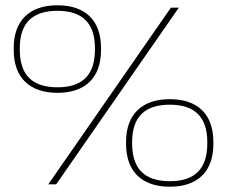

<svg xmlns="http://www.w3.org/2000/svg" viewBox="-20 -699 861 728"><path d="M458 -161V-153C458 -49 518 9 624 9C730 9 789 -49 789 -153V-161C789 -265 730 -323 624 -323C518 -323 458 -265 458 -161ZM32 -509C32 -405 92 -347 198 -347C304 -347 363 -405 363 -509V-517C363 -621 304 -679 198 -679C92 -679 32 -621 32 -517ZM55 -511V-516C55 -611 102 -658 198 -658C293 -658 340 -611 340 -516V-511C340 -415 293 -368 198 -368C102 -368 55 -415 55 -511ZM163 0H193L658 -670H628ZM481 -155V-160C481 -255 528 -302 624 -302C719 -302 766 -255 766 -160V-155C766 -59 719 -12 624 -12C528 -12 481 -59 481 -155Z"/></svg>

Font: LT Wave Thin
Style: Regular
Weight: 100
Designer: Daniel Lyons
Version: Version 2.5 (Glyphs App)